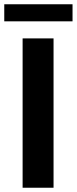

<svg xmlns="http://www.w3.org/2000/svg" viewBox="-36 -880 360 900"><path d="M215 0H70V-700H215ZM304 -780H-16V-860H304Z"/></svg>

Font: Prosto One
Style: Regular
Weight: 400
Designer: Pavel Emelyanov and Jovanny lemonad
Foundry: Pavel Emelyanov and Jovanny Lemonad
Version: Version 1.001